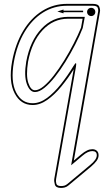

<svg xmlns="http://www.w3.org/2000/svg" viewBox="-20 -520 541 969"><path d="M288 428.5Q262 428.5 257 411.8Q252 395 254 382.5L352 -170.5Q323 -124 289 -82.8Q255 -41.5 218.5 -15.8Q182 10 144.5 10Q84.5 10 53.8 -49.2Q23 -108.5 41 -209.5Q57.5 -298.5 96.8 -363.8Q136 -429 193 -464.8Q250 -500.5 318 -500.5H448Q475.5 -500.5 481 -486Q486.5 -471.5 484.5 -461.5L352.5 290.5L389.5 259.5Q397.5 252.5 404.8 247.8Q412 243 419.2 239.5Q426.5 236 433 234.5Q439.5 233 446 233Q460 233 468.8 241Q477.5 249 477.5 263.5Q477.5 277.5 468.2 290.8Q459 304 440.5 320L326 415.5Q316.5 423.5 307 426Q297.5 428.5 288 428.5ZM288 419Q297 419 304.5 417Q312 415 320 408.5L434.5 313Q468.5 285.5 468.5 263.5Q468.5 253 462.8 247.8Q457 242.5 446 242.5Q435 242.5 422.8 248Q410.5 253.5 395.5 266.5L339 314L475.5 -463Q477 -471.5 473 -481.2Q469 -491 448 -491H318Q252 -491 197.2 -456.8Q142.5 -422.5 104.2 -359Q66 -295.5 50 -207.5Q33 -109.5 61 -54.2Q89 1 144.5 1Q181.5 1 217.8 -26Q254 -53 288 -96Q322 -139 351 -187Q360.5 -202.5 363.2 -201Q366 -199.5 363.5 -184.5L263 384Q261 396 264.5 407.5Q268 419 288 419ZM156.5 -55.5Q130 -55.5 115.2 -96.8Q100.5 -138 112.5 -209.5Q132 -314 188.8 -374.5Q245.5 -435 323.5 -435H408L397.5 -378.5Q382.5 -340 360 -296Q337.5 -252 311.2 -209.5Q285 -167 257.5 -132.2Q230 -97.5 204 -76.5Q178 -55.5 156.5 -55.5ZM156.5 -64.5Q176 -64.5 200.5 -84.8Q225 -105 251.5 -139Q278 -173 303.8 -214.8Q329.5 -256.5 351.5 -299.5Q373.5 -342.5 389 -380.5L397 -425.5H323.5Q249 -425.5 194.8 -367.5Q140.5 -309.5 121.5 -208Q110.5 -139 122.8 -101.8Q135 -64.5 156.5 -64.5ZM300.5 -452.5 269.5 -462 300.5 -472V-466H399.5V-458.5H300.5ZM440.5 -439Q431.5 -439 425.5 -445Q419.5 -451 419.5 -459.5Q419.5 -468.5 425.5 -474.5Q431.5 -480.5 440.5 -480.5Q449 -480.5 455 -474.5Q461 -468.5 461 -459.5Q461 -451 455 -445Q449 -439 440.5 -439Z"/></svg>

Font: Edu AU VIC WA NT Arrows
Style: Regular
Weight: 400
Designer: Tina and Corey Anderson, Eben Sorkin, Mirko Velimirovic
Foundry: Google for Education
Version: Version 1.001